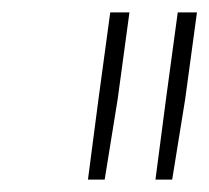

<svg xmlns="http://www.w3.org/2000/svg" viewBox="-20 -720 338 310"><path d="M189 -700 170 -560 149 -430H122L139 -560L158 -700ZM298 -700 279 -560 258 -430H231L248 -560L267 -700Z"/></svg>

Font: Fivo Sans Thin
Style: Regular
Weight: 250
Foundry: Alexander Slobzheninov
Version: 1.0